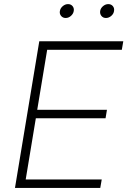

<svg xmlns="http://www.w3.org/2000/svg" viewBox="-20 -932 631 952"><path d="M54.2 0 174.8 -727.5H591.3L584 -685.1H213.9L164.6 -387.7H510.3L503.4 -345.7H157.7L107.4 -42H484.4L477.1 0ZM505.4 -842.8Q491.2 -842.8 482.9 -853Q474.6 -863.3 476.6 -877.4Q479 -891.6 491 -901.6Q502.9 -911.6 517.1 -911.6Q531.2 -911.6 539.6 -901.6Q547.9 -891.6 545.4 -877.4Q543.5 -863.3 531.5 -853Q519.5 -842.8 505.4 -842.8ZM305.7 -842.8Q291.5 -842.8 283 -853Q274.4 -863.3 276.9 -877.4Q279.3 -891.6 291.3 -901.6Q303.2 -911.6 317.4 -911.6Q331.5 -911.6 339.8 -901.6Q348.1 -891.6 345.7 -877.4Q343.3 -863.3 331.5 -853Q319.8 -842.8 305.7 -842.8Z"/></svg>

Font: Inter 18pt ExtraLight
Style: Italic
Weight: 250
Italic angle: -9.3988°
Designer: Rasmus Andersson
Foundry: rsms
Version: Version 4.001;git-66647c0bb